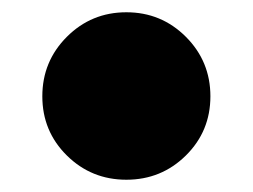

<svg xmlns="http://www.w3.org/2000/svg" viewBox="-20 -522 412 313"><path d="M323 -365Q323 -308 283 -268.5Q243 -229 186 -229Q129 -229 89 -268.5Q49 -308 49 -365Q49 -422 89 -462Q129 -502 186 -502Q243 -502 283 -462Q323 -422 323 -365Z"/></svg>

Font: Apparatus SIL
Style: Bold
Weight: 700
Version: Version 1.0